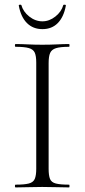

<svg xmlns="http://www.w3.org/2000/svg" viewBox="-20 -817 370 837"><path d="M192 -81Q192 -52 198 -37Q204 -22 223.5 -17Q243 -12 281 -12Q283 -12 283 -6Q283 0 281 0Q257 0 228 -1Q199 -2 164 -2Q131 -2 101.5 -1Q72 0 48 0Q45 0 45 -6Q45 -12 48 -12Q86 -12 105.5 -17Q125 -22 131.5 -37Q138 -52 138 -81V-544Q138 -573 131.5 -587.5Q125 -602 105.5 -607.5Q86 -613 48 -613Q45 -613 45 -619Q45 -625 48 -625Q72 -625 101.5 -623.5Q131 -622 164 -622Q199 -622 228.5 -623.5Q258 -625 281 -625Q283 -625 283 -619Q283 -613 281 -613Q243 -613 224 -607Q205 -601 198.5 -586Q192 -571 192 -542ZM165 -690Q124 -690 97.5 -716.5Q71 -743 62 -792Q61 -796 66.5 -796.5Q72 -797 73 -795Q81 -766 107.5 -745Q134 -724 165 -724Q195 -724 221.5 -745Q248 -766 256 -795Q257 -797 262.5 -796.5Q268 -796 267 -792Q258 -743 232 -716.5Q206 -690 165 -690Z"/></svg>

Font: Cormorant Garamond Light
Style: Regular
Weight: 300
Designer: Christian Thalmann (Catharsis Fonts)
Foundry: Catharsis Fonts
Version: Version 4.001